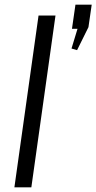

<svg xmlns="http://www.w3.org/2000/svg" viewBox="-20 -807 415 827"><path d="M219 -740 115 0H42L146 -740ZM375 -787 361 -690 312 -591 288 -598 337 -759 351 -683H290L305 -787Z"/></svg>

Font: Pathway Extreme SemiCondensed Light
Style: Italic
Weight: 300
Width: 4
Italic angle: -8°
Version: Version 1.001;gftools[0.9.26]